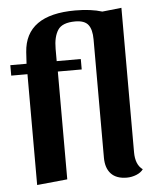

<svg xmlns="http://www.w3.org/2000/svg" viewBox="-53 -765 675 825"><g transform="rotate(-5 285.0 -352.5)"><path d="M532 -15Q522 -1 502 7Q482 15 461 15Q416 15 393 -9.5Q370 -34 370 -79V-589Q370 -632 354 -652.5Q338 -673 298 -673Q242 -673 223 -644Q204 -615 204 -563V-510H308V-465H205V0L74 13V-465H4V-510H74L77 -560Q88 -720 302 -720Q370 -720 418 -705L501 -714V-91Q501 -37 532 -15Z"/></g></svg>

Font: Sansita Medium
Style: Regular
Weight: 500
Designer: Pablo Cosgaya
Foundry: Omnibus-Type
Version: Version 1.006